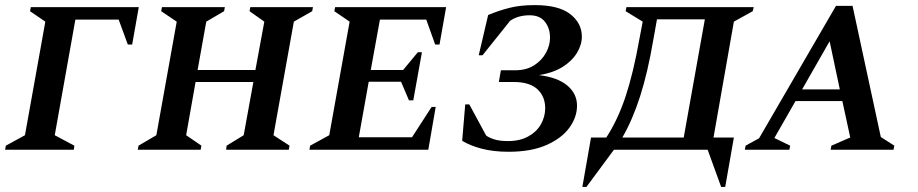

<svg xmlns="http://www.w3.org/2000/svg" viewBox="-27 -588 3607 754"><path d="M-7 0 -4 -16 71 -57 151 -503 91 -544 94 -560H518L492 -413H475L439 -511H269L188 -57L265 -16L263 0Z M514 0 517 -16 587 -57 667 -503 606 -544 609 -560H856L853 -544L783 -503L749 -313H976L1011 -503L953 -544L956 -560H1202L1199 -544L1127 -503L1047 -57L1110 -16L1107 0H861L863 -16L930 -57L968 -266H741L704 -57L764 -16L761 0Z M1188 0 1191 -16 1266 -57 1346 -503 1286 -544 1289 -560H1725L1699 -413H1682L1647 -511H1465L1429 -313H1556L1614 -383H1630L1596 -194H1579L1548 -267H1421L1382 -49H1591L1668 -168H1684L1655 0Z M2053 -528Q2007 -528 1976 -506L1868 -371H1853L1890 -529Q1930 -546 1973 -557Q2016 -568 2073 -568Q2167 -568 2212.5 -532.5Q2258 -497 2258 -444Q2258 -412 2238.5 -380Q2219 -348 2182 -325Q2145 -302 2090 -293Q2163 -284 2201 -252Q2239 -220 2239 -173Q2239 -128 2209 -86.5Q2179 -45 2119 -18.5Q2059 8 1970 8Q1911 8 1865 -4Q1819 -16 1788 -35L1800 -178H1816L1882 -56Q1892 -48 1913 -41Q1934 -34 1968 -34Q2015 -34 2048 -52.5Q2081 -71 2097.5 -100.5Q2114 -130 2114 -163Q2114 -209 2083.5 -237.5Q2053 -266 1990 -266H1932L1940 -312H1995Q2040 -312 2070.5 -331.5Q2101 -351 2117 -380.5Q2133 -410 2133 -440Q2133 -477 2113 -502.5Q2093 -528 2053 -528Z M2384 0 2276 146H2260L2294 -48H2354Q2399 -117 2429.5 -208.5Q2460 -300 2484 -435L2497 -503L2430 -544L2433 -560H2933L2929 -544L2855 -503L2775 -48H2855L2821 146H2805L2752 0ZM2539 -434Q2517 -304 2487 -210.5Q2457 -117 2417 -48H2658L2741 -512H2553Z M2898 0 2901 -16 2954 -45 3256 -565H3321L3432 -50L3485 -16L3482 0H3235L3238 -16L3312 -48L3281 -191H3097L3014 -46L3076 -16L3073 0ZM3123 -237H3271L3231 -426Z"/></svg>

Font: Spectral SC SemiBold
Style: Italic
Weight: 600
Italic angle: -10°
Designer: Jean-Baptiste Levee
Foundry: Production Type
Version: Version 2.001